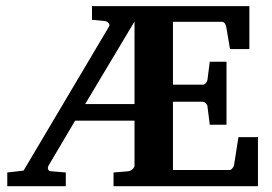

<svg xmlns="http://www.w3.org/2000/svg" viewBox="-20 -644 912 644"><path d="M845.2 -19.5H360.8V-65.4L407.7 -69.3Q417 -69.8 424.1 -76.2Q431.2 -82.5 431.2 -88.9V-239.3H231.9L143.1 -88.9Q139.2 -81.1 141.4 -75.9Q143.6 -70.8 149.4 -69.8L200.7 -65.4V-19.5H4.4V-65.4L59.1 -71.8L345.2 -554.2Q349.6 -561 344.2 -566.7Q338.9 -572.3 333 -573.2L288.6 -577.6V-623.5H816.4V-479.5H751.5L738.8 -554.2Q737.3 -561 733.9 -565.9Q730.5 -570.8 723.6 -570.8H560.1V-359.9H659.7Q666 -359.9 670.7 -365.5Q675.3 -371.1 675.8 -376L683.6 -437H739.7V-225.6H683.6L675.8 -287.6Q675.3 -292.5 670.2 -297.6Q665 -302.7 659.7 -302.7H560.1V-73.7H749.5Q754.9 -73.7 759.8 -79.8Q764.6 -85.9 765.1 -90.8L779.8 -184.1H845.2ZM431.2 -294.9V-571.8L265.6 -294.9Z"/></svg>

Font: Annapurna SIL
Style: Bold
Weight: 700
Designer: Peter Martin, Annie Olsen
Foundry: SIL International
Version: Version 2.000